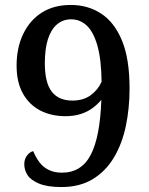

<svg xmlns="http://www.w3.org/2000/svg" viewBox="-20 -744 601 775"><path d="M228 11Q171 11 137.5 -3Q104 -17 91 -37.5Q78 -58 78 -81Q78 -101 88.5 -115.5Q99 -130 114 -134Q124 -110 138.5 -90Q153 -70 176 -58.5Q199 -47 230 -47Q309 -47 346.5 -119.5Q384 -192 389 -341Q375 -324 354.5 -308.5Q334 -293 306.5 -284Q279 -275 244 -275Q187 -275 142.5 -298Q98 -321 72.5 -366.5Q47 -412 47 -479Q47 -551 73.5 -606.5Q100 -662 148.5 -693Q197 -724 266 -724Q335 -724 388.5 -689Q442 -654 472.5 -580Q503 -506 503 -387Q503 -307 488 -235.5Q473 -164 440 -108.5Q407 -53 354.5 -21Q302 11 228 11ZM272 -338Q317 -338 346.5 -360Q376 -382 390 -414Q389 -503 373.5 -558.5Q358 -614 331 -640Q304 -666 267 -666Q234 -666 210 -645.5Q186 -625 173.5 -586Q161 -547 161 -488Q161 -410 189 -374Q217 -338 272 -338Z"/></svg>

Font: Noto Serif Khmer Medium
Style: Regular
Weight: 500
Version: Version 2.003